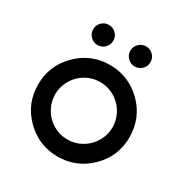

<svg xmlns="http://www.w3.org/2000/svg" viewBox="-166 -859 958 994"><g transform="rotate(30 312.5 -362.0)"><path d="M312.5 -444.8Q276.4 -444.8 245.1 -431.2Q213.9 -417.5 190.9 -394.3Q168 -371.1 154.5 -339.8Q141.1 -308.6 141.1 -273.4Q141.1 -238.3 154.5 -207Q168 -175.8 190.9 -152.6Q213.9 -129.4 245.1 -115.7Q276.4 -102.1 312.5 -102.1Q348.1 -102.1 379.4 -115.7Q410.6 -129.4 433.8 -152.8Q457 -176.3 470.5 -207.3Q483.9 -238.3 483.9 -273.4Q483.9 -308.6 470.5 -339.6Q457 -370.6 433.8 -394Q410.6 -417.5 379.4 -431.2Q348.1 -444.8 312.5 -444.8ZM585.9 -273.4Q585.9 -159.2 505.9 -80.1Q424.8 0 312.5 0Q199.2 0 119.1 -80.1Q39.1 -160.2 39.1 -273.4Q39.1 -386.7 119.1 -466.8Q199.2 -546.9 312.5 -546.9Q424.8 -546.9 505.9 -466.8Q545.9 -426.8 565.7 -378.4Q585.4 -330.1 585.9 -273.4ZM467.8 -706.1Q485.4 -688.5 485.4 -663.6Q485.4 -638.7 467.8 -621.1Q450.2 -603.5 425.3 -603.5Q400.4 -603.5 382.8 -621.1Q365.2 -638.7 365.2 -663.6Q365.2 -688.5 382.8 -706.1Q400.4 -723.6 425.3 -723.6Q450.2 -723.6 467.8 -706.1ZM245.6 -706.1Q263.2 -688.5 263.2 -663.6Q263.2 -638.7 245.6 -621.1Q228 -603.5 203.1 -603.5Q178.2 -603.5 160.6 -621.1Q143.1 -638.7 143.1 -663.6Q143.1 -688.5 160.6 -706.1Q178.2 -723.6 203.1 -723.6Q228 -723.6 245.6 -706.1Z"/></g></svg>

Font: Comfortaa
Style: Bold
Weight: 700
Designer: Johan Aakerlund
Foundry: Johan Aakerlund
Version: Version 2.001; ttfautohint (v1.4.1)